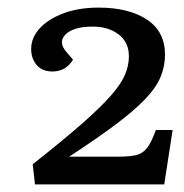

<svg xmlns="http://www.w3.org/2000/svg" viewBox="-20 -859 483 505"><path d="M224 -789Q173 -789 152.5 -768.5Q132 -748 155 -722L172 -702Q153 -671 118 -671Q91 -671 76.5 -688Q62 -705 62 -730Q62 -760 84.5 -784.5Q107 -809 147 -824Q187 -839 239 -839Q319 -839 366.5 -807.5Q414 -776 414 -715Q414 -685 402.5 -657Q391 -629 362.5 -599Q334 -569 285.5 -532.5Q237 -496 162 -447H293Q321 -447 338 -451Q355 -455 366.5 -469.5Q378 -484 390 -517H434L412 -374H72L66 -427Q146 -490 196 -534Q246 -578 272.5 -608.5Q299 -639 309 -663Q319 -687 319 -711Q319 -748 292 -768.5Q265 -789 224 -789Z"/></svg>

Font: Literata 7pt Medium
Style: Italic
Weight: 500
Italic angle: -2°
Designer: Latin by Veronika Burian and Jose Scaglione. Greek by Irene Vlachou. Cyrillic by Vera Evstafieva
Foundry: TypeTogether
Version: Version 3.002